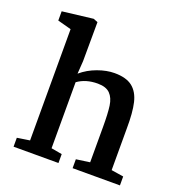

<svg xmlns="http://www.w3.org/2000/svg" viewBox="-141 -914 971 1033"><g transform="rotate(20 345.0 -397.0)"><path d="M122 -62V-699L44 -720V-773L220 -794L245 -784L244 -560L239 -487Q279 -521 330 -539.5Q381 -558 426 -558Q493 -558 528.5 -530Q564 -502 577 -447Q590 -392 589 -300V-62L659 -51V0H388V-51L466 -62V-264Q466 -342 460 -384.5Q454 -427 431 -450.5Q408 -474 360 -474Q292 -474 245 -440V-62L307 -51V0H50V-51Z"/></g></svg>

Font: Martel
Style: Bold
Weight: 700
Designer: Dan Reynolds
Foundry: Dan Reynolds
Version: Version 1.001; ttfautohint (v1.1) -l 5 -r 5 -G 72 -x 0 -D la